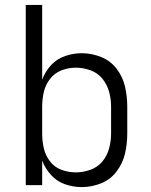

<svg xmlns="http://www.w3.org/2000/svg" viewBox="-20 -755 616 783"><path d="M313 8Q354 8 392.5 -7.5Q431 -23 456 -56.5Q481 -90 490 -129.5Q499 -169 499 -210V-320Q499 -361 490 -401Q481 -441 456 -474Q431 -507 392.5 -522.5Q354 -538 313 -538Q279 -538 245.5 -526.5Q212 -515 188 -489Q164 -463 152 -430V-735H85V0H152V-100Q164 -68 188 -41.5Q212 -15 245.5 -3.5Q279 8 313 8ZM289 -52Q259 -52 230.5 -62.5Q202 -73 183.5 -97.5Q165 -122 158.5 -151Q152 -180 152 -210V-320Q152 -350 158.5 -379Q165 -408 183.5 -432.5Q202 -457 230.5 -468Q259 -479 289 -479Q319 -479 348.5 -468.5Q378 -458 397.5 -434Q417 -410 425 -380.5Q433 -351 433 -320V-210Q433 -180 425 -150Q417 -120 397.5 -96.5Q378 -73 348.5 -62.5Q319 -52 289 -52Z"/></svg>

Font: Iosevka Sparkle Light
Style: Regular
Weight: 300
Designer: Belleve Invis
Foundry: Belleve Invis
Version: Version 4.5.0; ttfautohint (v1.8.3)